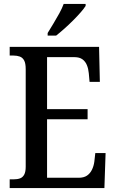

<svg xmlns="http://www.w3.org/2000/svg" viewBox="-20 -951 586 971"><path d="M29 0V-44H49Q68 -44 81.5 -49Q95 -54 102.5 -68Q110 -82 110 -108V-601Q110 -631 102 -645.5Q94 -660 80 -665Q66 -670 49 -670H29V-714H481L485 -537H433L429 -581Q427 -603 419.5 -621.5Q412 -640 397 -651Q382 -662 356 -662H218V-399H423V-348H218V-52H378Q404 -52 420 -63Q436 -74 445 -92.5Q454 -111 457 -133L462 -177H514L508 0ZM221 -784Q235 -807 250.5 -832.5Q266 -858 280 -883.5Q294 -909 302 -931H413V-921Q405 -908 388 -888.5Q371 -869 349.5 -847.5Q328 -826 305.5 -806Q283 -786 264 -771H221Z"/></svg>

Font: Noto Serif Khmer Condensed Medium
Style: Regular
Weight: 500
Width: 3
Designer: Danh Hong and the Monotype Design Team
Foundry: Monotype Imaging Inc.
Version: Version 2.004